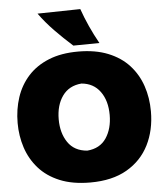

<svg xmlns="http://www.w3.org/2000/svg" viewBox="-70 -1193 1089 1271"><g transform="rotate(-5 474.5 -557.5)"><path d="M479 17.6Q360.4 17.6 275.6 -17.6Q190.9 -52.7 137.2 -113.8Q83.5 -174.8 58.1 -252.7Q32.7 -330.6 32.7 -416Q32.7 -507.3 59.1 -586.7Q85.4 -666 139.6 -725.8Q193.8 -785.6 276.9 -819.3Q359.9 -853 472.7 -853Q586.9 -853 671.1 -819.1Q755.4 -785.2 810.1 -725.3Q864.7 -665.5 891.6 -586.4Q918.5 -507.3 918.5 -417Q918.5 -292 869.1 -193.8Q819.8 -95.7 722.2 -39.1Q624.5 17.6 479 17.6ZM476.1 -194.3Q561 -201.2 602.8 -263.4Q644.5 -325.7 644.5 -417Q644.5 -511.7 600.3 -572.5Q556.2 -633.3 476.1 -640.1Q393.1 -633.3 349.4 -572Q305.7 -510.7 305.7 -417Q305.7 -325.7 348.1 -263.4Q390.6 -201.2 476.1 -194.3ZM444.8 -895Q382.8 -950.2 326.7 -1008.1Q270.5 -1065.9 227.1 -1126.5L511.7 -1131.8Q552.7 -1014.6 618.2 -897Z"/></g></svg>

Font: Pinar DS1 Black
Style: Regular
Weight: 900
Designer: Amin Abedi
Version: Version 3.000